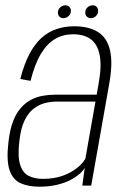

<svg xmlns="http://www.w3.org/2000/svg" viewBox="-20 -699 470 723"><path d="M128 4Q165 4 194.2 -3Q223.5 -10 245 -21.2Q266.5 -32.5 280 -44.5Q293.5 -56.5 299 -67L290 0H323.5L391.5 -384.5Q405.5 -463.5 394 -510.8Q382.5 -558 348.2 -579Q314 -600 259.5 -600Q223.5 -600 192.5 -589.5Q161.5 -579 136 -556Q110.5 -533 90.5 -495Q70.5 -457 56.5 -401.5L95 -394.5Q111 -458.5 134.5 -497Q158 -535.5 188.2 -552.8Q218.5 -570 255 -570Q296 -570 321.5 -551.5Q347 -533 355.2 -492.2Q363.5 -451.5 351.5 -385L344 -342.5H188Q164 -342.5 140.5 -338.2Q117 -334 96 -322.8Q75 -311.5 57.8 -291.8Q40.5 -272 28.8 -241Q17 -210 12 -165.5Q3.5 -95.5 15.8 -59Q28 -22.5 57.2 -9.2Q86.5 4 128 4ZM141 -25.5Q110.5 -25.5 88 -36.8Q65.5 -48 55.8 -78.8Q46 -109.5 53 -168.5Q58 -214.5 71.8 -243.8Q85.5 -273 105.5 -288.8Q125.5 -304.5 148 -310.5Q170.5 -316.5 194 -316.5H339.5L301.5 -101.5Q292 -84 270.2 -66.5Q248.5 -49 216.2 -37.2Q184 -25.5 141 -25.5ZM219 -630.5Q229.5 -630.5 238.2 -638.5Q247 -646.5 247 -658Q247 -667.5 241 -673.2Q235 -679 226 -679Q215.5 -679 206.8 -671.2Q198 -663.5 198 -651.5Q198 -642.5 203.8 -636.5Q209.5 -630.5 219 -630.5ZM321.5 -630.5Q333 -630.5 341.2 -638.5Q349.5 -646.5 349.5 -658Q349.5 -667.5 344 -673.2Q338.5 -679 329 -679Q318 -679 309.5 -671.2Q301 -663.5 301 -651.5Q301 -642.5 307 -636.5Q313 -630.5 321.5 -630.5Z"/></svg>

Font: Anybody SemiCondensed ExtraLight
Style: Italic
Weight: 250
Width: 4
Italic angle: -10°
Version: Version 1.113;gftools[0.9.25]